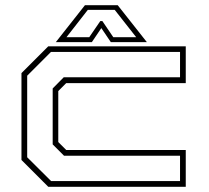

<svg xmlns="http://www.w3.org/2000/svg" viewBox="-20 -718 804 738"><path d="M165.5 0 62.5 -103V-437L165.5 -540H694V-398.5H234.5L204 -368V-172L234.5 -141.5H694V0ZM176.5 -22H672V-119.5H226L182.5 -163V-378L225 -421H672V-518.5H176L84.5 -427V-113.5ZM306.5 -698H432.5L544.5 -556H406L369.5 -610L333 -556H194.5ZM317.5 -680 235.5 -575H323L365.5 -637H373.5L415.5 -575H503.5L421 -680Z"/></svg>

Font: Tourney Expanded ExtraLight
Style: Regular
Weight: 200
Width: 7
Designer: Tyler Finck
Foundry: Etcetera Type Co
Version: Version 1.010; ttfautohint (v1.8.3)